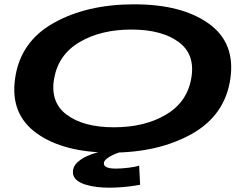

<svg xmlns="http://www.w3.org/2000/svg" viewBox="-20 -701 1154 890"><path d="M495.5 6.5Q276 6.5 151 -82.5Q26 -171.5 50 -337.5Q74 -507.5 228.2 -594.2Q382.5 -681 602.2 -681Q822 -681 946.8 -592.2Q1071.5 -503.5 1048 -337.5Q1024 -167.5 869.5 -80.5Q715 6.5 495.5 6.5ZM508.5 -111Q649.5 -111 748.2 -168.8Q847 -226.5 866.5 -337.5Q886.5 -448.5 808.2 -506.2Q730 -564 589 -564Q448 -564 349.5 -506.2Q251 -448.5 231 -337.5Q211.5 -226.5 289.8 -168.8Q368 -111 508.5 -111ZM484.5 169Q458.5 169 429.8 165.8Q401 162.5 375.5 154.5Q350 146.5 334 132.5Q318 118.5 318 97Q318 72 336.2 54Q354.5 36 379.8 24.2Q405 12.5 427.2 6.8Q449.5 1 457.5 0H550.5Q546 1 532 5.8Q518 10.5 501.5 18.2Q485 26 473.2 35.8Q461.5 45.5 461.5 56.5Q461.5 80.5 517 80.5Q543.5 80.5 576.2 76.5Q609 72.5 625 66.5L629.5 155.5Q622.5 157 599.2 160.5Q576 164 545.2 166.5Q514.5 169 484.5 169Z"/></svg>

Font: Anybody UltraExpanded SemiBold
Style: Italic
Weight: 600
Width: 9
Italic angle: -10°
Designer: Tyler Finck
Foundry: Etcetera Type Company
Version: Version 1.010; ttfautohint (v1.8.3) -l 8 -r 50 -G 200 -x 14 